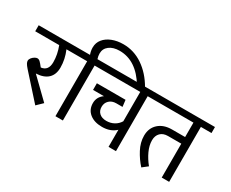

<svg xmlns="http://www.w3.org/2000/svg" viewBox="-153 -1404 2258 1879"><g transform="rotate(30 976.0 -464.5)"><path d="M490 -621H333Q372 -530 372 -436Q372 -357 326 -313.5Q280 -270 192 -266L408 -56L343 7L100 -264Q77 -290 68.5 -306Q60 -322 60 -334Q60 -351 72.5 -367Q85 -383 102 -393Q119 -403 131 -403Q148 -403 162.5 -389.5Q177 -376 204 -341Q285 -350 285 -447Q285 -533 251 -621H-20V-689H490Z M1185 -683 1107 -661Q981 -869 793 -869Q721 -869 677.5 -836Q634 -803 634 -748Q634 -719 644 -689H771V-621H651V0H567V-621H450V-689H560Q546 -727 546 -765Q546 -819 578.5 -859Q611 -899 667 -921Q723 -943 793 -943Q912 -943 1013.5 -874Q1115 -805 1185 -683Z M1371 -621H1251V0H1167V-193Q1108 -137 1013 -137Q925 -137 872.5 -179.5Q820 -222 820 -295Q820 -365 880 -407H757V-482H1081L1090 -407H1020Q971 -407 941.5 -378.5Q912 -350 912 -306Q912 -261 941 -235Q970 -209 1020 -209Q1067 -209 1105.5 -230Q1144 -251 1167 -289V-621H701V-689H1371Z M1972 -621H1852V0H1768V-383H1618Q1564 -383 1533.5 -352Q1503 -321 1503 -269Q1503 -211 1531.5 -149.5Q1560 -88 1605 -33L1545 14Q1492 -44 1452.5 -118.5Q1413 -193 1413 -269Q1413 -355 1469.5 -406.5Q1526 -458 1621 -458H1768V-621H1331V-689H1972Z"/></g></svg>

Font: FiraGO
Style: Regular
Weight: 400
Designer: bBox Type
Foundry: bBox Type GmbH
Version: Version 1.001;April 20, 2020;FontCreator 12.0.0.2555 64-bit